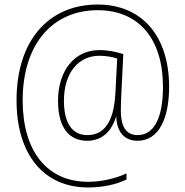

<svg xmlns="http://www.w3.org/2000/svg" viewBox="-20 -730 817 847"><path d="M726 -347C726 -569 608 -710 411 -710C199 -710 53 -557 53 -287C53 -53 169 97 369 97C433 97 492 84 538 62V35C489 58 426 72 369 72C186 72 80 -65 80 -287C80 -538 214 -685 411 -685C596 -685 699 -554 699 -347C699 -213 661 -134 587 -134C534 -134 513 -175 513 -243C513 -272 515 -308 516 -331L524 -491C495 -501 458 -509 418 -509C310 -509 236 -420 236 -285C236 -169 283 -109 365 -109C419 -109 468 -138 492 -215H493C495 -148 529 -109 587 -109C680 -109 726 -206 726 -347ZM262 -285C262 -410 327 -484 418 -484C449 -484 474 -479 497 -472L489 -319C482 -189 438 -134 365 -134C297 -134 262 -190 262 -285Z"/></svg>

Font: Noto Sans Lao SemiCondensed Thin
Style: Regular
Weight: 100
Width: 4
Designer: Monotype Design Team
Foundry: Monotype Imaging Inc.
Version: Version 2.003